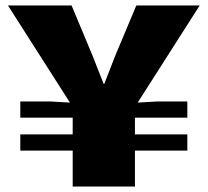

<svg xmlns="http://www.w3.org/2000/svg" viewBox="-20 -680 757 700"><path d="M553 -310H663V-251H472V-190H663V-131H472V0H245V-131H54V-190H245V-251H54V-310H164L235 -306L9 -660H241L317 -478L358 -374H360L401 -479L477 -660H708L482 -306Z"/></svg>

Font: Work Sans Black
Style: Regular
Weight: 900
Designer: Wei Huang
Foundry: Wei Huang
Version: Version 1.500